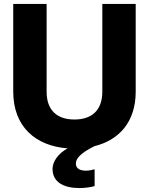

<svg xmlns="http://www.w3.org/2000/svg" viewBox="-20 -740 754 972"><path d="M382 212C405 212 436 209 459 202V117C445 121 430 124 415 124C386 124 364 114 364 88C364 62 388 35 458 0C584 -31 667 -124 667 -276V-720H498V-276C498 -181 444 -135 357 -135C269 -135 216 -181 216 -276V-720H47V-276C47 -98 161 -1 322 11C274 38 246 78 246 115C246 184 305 212 382 212Z"/></svg>

Font: Aspekta 750
Style: Regular
Weight: 750
Designer: Ivo Dolenc
Version: Version 2.000